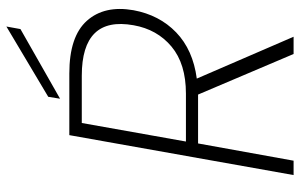

<svg xmlns="http://www.w3.org/2000/svg" viewBox="-189 -750 939 601"><g transform="rotate(-90 280.5 -449.5)"><path d="M502 -501Q531 -663 344 -663H196L138 -337H288Q381 -337 435 -382Q489 -427 502 -501ZM158 -702H351Q467 -702 516 -647Q565 -592 549 -501Q534 -420 479.5 -367.5Q425 -315 335 -303L466 0H412L285 -299H281H132L78 0H33ZM278 -768 498 -899 490 -855 272 -731Z"/></g></svg>

Font: Poppins ExtraLight
Style: Italic
Weight: 275
Italic angle: -10°
Designer: Ninad Kale (Devanagari), Jonny Pinhorn (Latin)
Foundry: Indian Type Foundry
Version: Version 3.200;PS 1.000;hotconv 16.6.54;makeotf.lib2.5.65590